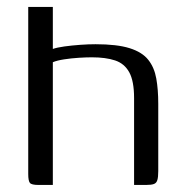

<svg xmlns="http://www.w3.org/2000/svg" viewBox="-20 -524 523 544"><path d="M88.7 0Q69.4 0 64.7 -5.8Q60 -11.6 60 -31V-504.3H129.7V-385.3Q141.5 -389.5 162.5 -392.4Q183.5 -395.3 207.2 -397Q230.9 -398.7 250.8 -398.7Q311.5 -398.7 347.2 -387.5Q382.9 -376.3 400.1 -354.5Q417.3 -332.8 422.8 -301.6Q428.4 -270.5 428.4 -229.5V-39.2Q428.4 -22.3 425.8 -13.8Q423.3 -5.3 416.1 -2.7Q409 0 394.5 0H359.9V-245.9Q359.9 -294.4 346.2 -319.2Q332.6 -344 306 -352.8Q279.4 -361.6 240.5 -361.6Q225.1 -361.6 203.3 -360.3Q181.6 -358.9 161.5 -355.8Q141.4 -352.7 129.7 -347.7V0Z"/></svg>

Font: Genos Thin
Style: Regular
Weight: 100
Designer: Robert E. Leuschke
Foundry: Robert E. Leuschke
Version: Version 1.010